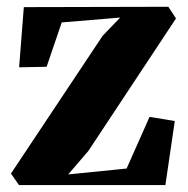

<svg xmlns="http://www.w3.org/2000/svg" viewBox="-20 -532 540 552"><path d="M325.5 -481.5 157.5 -467.5 114 -340 35 -338.5 48.5 -511.5 464 -512.5 486 -479 234 -98 176 -30.5 344 -47.5 410 -196 482.5 -184 455.5 0H34.5L11.5 -33L275 -429Z"/></svg>

Font: Merriweather 120pt ExtraBold
Style: Regular
Weight: 800
Version: Version 2.100